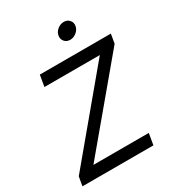

<svg xmlns="http://www.w3.org/2000/svg" viewBox="-218 -1059 1075 1183"><g transform="rotate(-30 319.0 -467.5)"><path d="M15.6 0 26.9 -64.9 512.7 -647H118.7L132.3 -727.5H637.7L626.5 -661.6L140.1 -80.6H534.2L520.5 0ZM402.3 -819.3Q377.9 -819.3 363 -836.4Q348.1 -853.5 352.1 -877.4Q356 -901.4 376.5 -918.2Q397 -935.1 421.9 -935.1Q446.8 -935.1 461.7 -918.2Q476.6 -901.4 472.7 -877.4Q468.8 -853.5 448 -836.4Q427.2 -819.3 402.3 -819.3Z"/></g></svg>

Font: Inter 18pt
Style: Italic
Weight: 400
Italic angle: -9.3988°
Designer: Rasmus Andersson
Foundry: rsms
Version: Version 4.001;git-66647c0bb